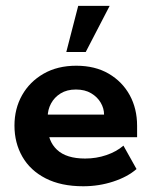

<svg xmlns="http://www.w3.org/2000/svg" viewBox="-20 -639 528 669"><path d="M270 10Q192.7 10 139.1 -17.5Q85.4 -45 57.9 -93.1Q30.4 -141.2 30.4 -201.3Q30.4 -260.3 56.9 -307.3Q83.4 -354.3 131.9 -382.2Q180.4 -410 245.7 -410Q311.4 -410 358.9 -382.2Q406.4 -354.3 432.1 -307.3Q457.7 -260.3 457.7 -200.8V-160.9H94.9V-239.6H342.6Q342.6 -261.3 331 -281.1Q319.5 -301 297.7 -314Q276 -327.1 244.4 -327.1Q213.1 -327.1 191.2 -313.5Q169.4 -300 157.8 -278.3Q146.2 -256.6 146.2 -232.1V-200.8Q146.2 -147.7 178.6 -117.2Q211.1 -86.6 276.6 -86.6Q315.7 -86.6 350.7 -98.6Q385.6 -110.5 410.1 -131.5L455.7 -50Q424.5 -22.7 374.7 -6.4Q324.9 10 270 10ZM211 -457.8 252.5 -618.6H362.1L278.7 -457.8Z"/></svg>

Font: Rokkitt SemiBold
Style: Regular
Weight: 600
Designer: Vernon Adams
Foundry: Vernon Adams
Version: Version 3.103